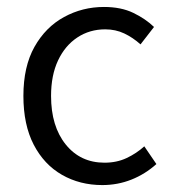

<svg xmlns="http://www.w3.org/2000/svg" viewBox="-20 -517 495 549"><path d="M272.5 12.2Q208.5 12.2 157.2 -17.1Q106 -46.4 76.4 -103.3Q46.9 -160.2 46.9 -242.7Q46.9 -326.7 78.6 -383.1Q110.4 -439.5 163.1 -468.3Q215.8 -497.1 277.3 -497.1Q326.2 -497.1 361.1 -480.2Q396 -463.4 420.4 -439.9L381.8 -390.1Q359.9 -409.7 335.2 -421.4Q310.5 -433.1 280.8 -433.1Q236.3 -433.1 201.2 -409.9Q166 -386.7 146 -344.2Q126 -301.8 126 -242.7Q126 -155.8 168 -103.8Q210 -51.8 278.8 -51.8Q314 -51.8 342.3 -65.2Q370.6 -78.6 392.6 -98.6L427.2 -47.9Q395 -19 355.7 -3.4Q316.4 12.2 272.5 12.2Z"/></svg>

Font: Varta Light
Style: Regular
Weight: 400
Version: Version 1.004